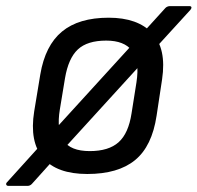

<svg xmlns="http://www.w3.org/2000/svg" viewBox="-50 -558 647 629"><path d="M-22 51Q-28 51 -29.5 47Q-31 43 -27 39L96 -97L117 -120L387 -416L413 -445L492 -532Q495 -535 499 -536.5Q503 -538 507 -538H570Q576 -538 577 -534.5Q578 -531 574 -526L448 -388L425 -362L156 -67L126 -35L54 45Q48 51 40 51ZM236 12Q136 12 91 -40.5Q46 -93 62 -193L82 -314Q98 -409 153 -454.5Q208 -500 306 -500Q401 -500 448.5 -449.5Q496 -399 481 -298L463 -179Q448 -79 392.5 -33.5Q337 12 236 12ZM244 -63Q306 -63 338.5 -92Q371 -121 381 -187L397 -288Q408 -359 382.5 -392Q357 -425 298 -425Q236 -425 205 -396Q174 -367 163 -302L146 -199Q135 -132 158 -97.5Q181 -63 244 -63Z"/></svg>

Font: Sofia Sans Hairline
Style: Italic
Weight: 1
Italic angle: -9°
Designer: Botio Nikoltchev, Ani Petrova
Foundry: lettersoup
Version: Version 4.102